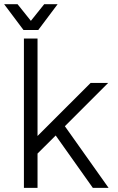

<svg xmlns="http://www.w3.org/2000/svg" viewBox="-41 -909 573 929"><path d="M140.6 -166V0H74.7V-722.7H140.6V-251L397.5 -507.8H482.4L272.9 -298.3L484.4 0H408.2L228.5 -253.4ZM43.9 -888.7 108.4 -808.1 172.9 -888.7H237.8L144 -763.7H72.8L-21 -888.7Z"/></svg>

Font: Giphurs Light
Style: Regular
Weight: 300
Version: Version 0.920; ttfautohint (v1.8.4.7-5d5b)